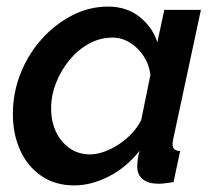

<svg xmlns="http://www.w3.org/2000/svg" viewBox="-20 -552 655 582"><path d="M205 10Q147 10 105 -19Q63 -48 41 -97Q19 -146 19 -206Q19 -270 42 -328.5Q65 -387 105.5 -432.5Q146 -478 198 -505Q250 -532 307 -532Q364 -532 403 -501Q442 -470 457 -424L478 -522H589L505 -130Q504 -125 503.5 -121.5Q503 -118 503 -115Q503 -95 526 -94L506 0Q492 2 481 3.5Q470 5 461 5Q430 5 413 -8.5Q396 -22 396 -47Q396 -52 396.5 -59Q397 -66 398.5 -75Q400 -84 403 -95Q364 -45 310.5 -17.5Q257 10 205 10ZM253 -84Q273 -84 295.5 -92Q318 -100 339.5 -114Q361 -128 379 -147Q397 -166 408 -188L436 -325Q432 -357 415 -382.5Q398 -408 373.5 -423Q349 -438 321 -438Q283 -438 249.5 -419.5Q216 -401 190.5 -370Q165 -339 150 -301Q135 -263 135 -224Q135 -184 149.5 -153Q164 -122 190.5 -103Q217 -84 253 -84Z"/></svg>

Font: Raleway Thin SemiBold
Style: Italic
Weight: 600
Italic angle: -12°
Version: Version 4.026